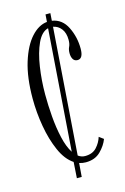

<svg xmlns="http://www.w3.org/2000/svg" viewBox="-99 -602 459 707"><g transform="rotate(-15 130.0 -248.0)"><path d="M104 58 108 -3Q78.5 -22.5 59.8 -65Q41 -107.5 31.8 -160.8Q22.5 -214 22.5 -267Q22.5 -347.5 40.2 -404.5Q58 -461.5 86.2 -492.5Q114.5 -523.5 146.5 -526.5L148.5 -554.5H167L165 -526Q203.5 -520 222.2 -481.8Q241 -443.5 241 -399.5Q241 -361.5 219.5 -361.5Q208 -361.5 202.5 -370.5Q197 -379.5 197 -393.5Q197 -407.5 201.8 -417Q206.5 -426.5 206.5 -442Q206.5 -468.5 194.5 -484.2Q182.5 -500 163.5 -503.5L128.5 -22Q140.5 -13 155 -13Q183 -13 198.8 -30Q214.5 -47 221 -68.5L238 -56Q229 -32 207.8 -11Q186.5 10 151.5 10Q138.5 10 126.5 6L122.5 58ZM71 -269.5Q71 -229.5 74.5 -185.8Q78 -142 86.8 -103.5Q95.5 -65 111 -41L144.5 -503Q119 -496.5 102.8 -461.2Q86.5 -426 78.8 -374.8Q71 -323.5 71 -269.5Z"/></g></svg>

Font: Imbue 50pt ExtraLight
Style: Regular
Weight: 200
Designer: Tyler Finck
Foundry: Etcetera Type Company
Version: Version 1.102; ttfautohint (v1.8.3)